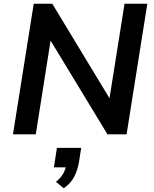

<svg xmlns="http://www.w3.org/2000/svg" viewBox="-20 -725 832 1036"><path d="M50 0 162 -705H262L578 -183H569L652 -705H775L663 0H560L245 -519H255L173 0ZM324 291 282 256Q309 234 321.5 211Q334 188 338 163L360 178H271L287 73H418L406 151Q398 195 380 229.5Q362 264 324 291Z"/></svg>

Font: Nunito Sans 9pt
Style: Bold Italic
Weight: 700
Italic angle: -9°
Version: Version 3.101;gftools[0.9.27]